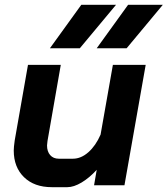

<svg xmlns="http://www.w3.org/2000/svg" viewBox="-20 -768 695 796"><path d="M37 -144Q37 -158 41 -186L96 -499H232L177 -184Q175 -170 175 -165Q175 -140 188 -125Q201 -110 224 -110H282Q316 -110 346.5 -137Q377 -164 397 -210L448 -499H584L496 0H370L381 -64Q351 -31 318.5 -11.5Q286 8 259 8H195Q122 8 79.5 -33.5Q37 -75 37 -144ZM317 -748H461L311 -568H187ZM511 -748H655L505 -568H381Z"/></svg>

Font: Bai Jamjuree
Style: Bold Italic
Weight: 700
Italic angle: -10°
Designer: Katatrad Aksorn Co.,Ltd.
Foundry: Cadson Demak Co.,Ltd.
Version: Version 1.000; ttfautohint (v1.6)